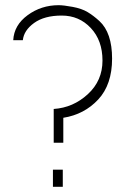

<svg xmlns="http://www.w3.org/2000/svg" viewBox="-20 -720 492 740"><path d="M224 -170H187V-300Q262 -305 318.5 -357Q375 -409 375 -486.5Q375 -564 330 -612Q285 -660 218 -660Q151 -660 111.5 -631.5Q72 -603 68 -565H31Q34 -623 86.5 -661.5Q139 -700 206 -700Q225 -700 260 -693.5Q295 -687 317.5 -673.5Q340 -660 363 -639Q412 -594 412 -494Q412 -394 358.5 -336.5Q305 -279 224 -266ZM184 -66H222V0H184Z"/></svg>

Font: Bubbler One
Style: Regular
Weight: 400
Designer: Brenda Gallo (gbrenda1987@gmail.com)
Foundry: Brenda Gallo
Version: Version 1.003